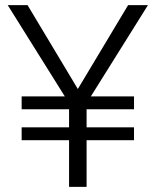

<svg xmlns="http://www.w3.org/2000/svg" viewBox="-20 -725 604 745"><path d="M254 -315 10 -705H87L286 -373H278L477 -705H554L310 -315ZM248 0V-368H316V0ZM64 -181V-231H500V-181ZM64 -301V-351H500V-301Z"/></svg>

Font: TikTok Sans Light
Style: Regular
Weight: 300
Version: Version 4.000